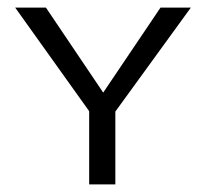

<svg xmlns="http://www.w3.org/2000/svg" viewBox="-20 -486 542 506"><path d="M284 -192V0H215V-193L20 -466H101L252 -242L403 -466H483Z"/></svg>

Font: Ysabeau SC
Style: Regular
Weight: 400
Designer: Christian Thalmann (Catharsis Fonts)
Version: Version 0.003